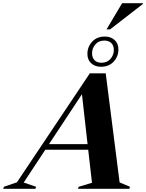

<svg xmlns="http://www.w3.org/2000/svg" viewBox="-104 -1175 910 1195"><path d="M640.5 -39.5 705 -12.5 701 0H381L386 -12.5L468.5 -37.5L445 -243H178L43.5 -39L120.5 -12.5L116.5 0H-84L-79.5 -12.5L1.5 -40.5L455 -718.5H554ZM201 -278H441L406 -588.5ZM548.5 -947.5Q586 -947.5 609.5 -925.8Q633 -904 633 -867.5Q633 -823.5 603.5 -791.5Q574 -759.5 524.5 -759.5Q487 -759.5 463.5 -781.2Q440 -803 440 -839.5Q440 -883.5 469.5 -915.5Q499 -947.5 548.5 -947.5ZM527.5 -784.5Q563.5 -784.5 584 -808.8Q604.5 -833 604.5 -863Q604.5 -891.5 588.8 -907Q573 -922.5 545.5 -922.5Q509.5 -922.5 489.2 -898.2Q469 -874 469 -844Q469 -815.5 484.5 -800Q500 -784.5 527.5 -784.5ZM559 -992 656 -1155H785.5V-1150.5L581 -992Z"/></svg>

Font: Newsreader 72pt
Style: Bold Italic
Weight: 700
Italic angle: -17°
Designer: Hugues Gentile
Foundry: Production Type
Version: Version 1.003; ttfautohint (v1.8.3)